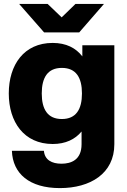

<svg xmlns="http://www.w3.org/2000/svg" viewBox="-20 -752 652 984"><path d="M287 212C442 212 566 138 566 -13V-520H402V-463C369 -506 319 -532 250 -532C103 -532 25 -420 25 -273C25 -127 103 -14 250 -14C316 -14 365 -38 398 -78V-13C398 68 344 87 295 87C246 87 209 68 205 21H41C45 138 131 212 287 212ZM78 -732 206 -586H386L513 -732H367L296 -663L224 -732ZM194 -273C194 -354 224 -404 297 -404C370 -404 400 -354 400 -273C400 -192 370 -142 297 -142C224 -142 194 -192 194 -273Z"/></svg>

Font: Aspekta 800
Style: Regular
Weight: 800
Designer: Ivo Dolenc
Version: Version 2.000